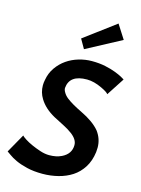

<svg xmlns="http://www.w3.org/2000/svg" viewBox="-145 -991 795 1079"><g transform="rotate(15 252.0 -451.0)"><path d="M211 12Q160 12 120.8 2.5Q81.5 -7 54.8 -19.5Q28 -32 12 -44L-9.5 -59L52 -168Q57.5 -161.5 75.2 -150Q93 -138.5 117 -127.8Q141 -117 168.5 -108Q196 -99 221 -99Q262 -99 292 -113.5Q344 -138.5 344 -190.5Q344 -222.5 306.5 -251Q284 -268 254.5 -282.8Q225 -297.5 196 -313Q136 -346 107 -393.5Q85.5 -428 85.5 -469.5Q85.5 -484.5 89 -501Q96 -542.5 118.5 -574.5Q141 -606.5 172 -628Q203 -649.5 241 -660.8Q279 -672 317.5 -672Q360.5 -672 395.8 -664.5Q431 -657 456.2 -647.2Q481.5 -637.5 496 -629.5Q510.5 -621.5 514.5 -618.5L515 -617.5L448 -514.5Q441 -525.5 405 -542.5Q358 -565 317.5 -565Q216 -565 209.5 -487Q209.5 -475 217 -463Q225 -448 241.5 -434.5Q273.5 -409.5 332 -381.5Q407 -345.5 442.5 -302.5Q473.5 -261 473.5 -210.5Q473.5 -197.5 472 -184Q465 -131 441 -93.5Q417 -56 382 -33.2Q347 -10.5 302.5 0.8Q258 12 211 12ZM256 -725 225 -779 406.5 -914.5 458.5 -833Z"/></g></svg>

Font: Lucymar Sans SemiBold
Style: Italic
Weight: 600
Italic angle: -10°
Foundry: The League of Moveable Type (original font) / Main changes by Cristiano Sobral with portions from Mirco Monsees
Version: Version 2.00;August 30, 2020;FontCreator 13.0.0.2681 64-bit